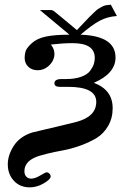

<svg xmlns="http://www.w3.org/2000/svg" viewBox="-20 -598 519 818"><path d="M13.2 102.1Q13.2 63 38.6 23.4Q64 -16.1 116.2 -33.2Q118.2 -34.2 157 -43Q195.8 -51.8 241.9 -63Q288.1 -74.2 303.2 -78.1Q390.1 -100.1 390.1 -164.1Q390.1 -228 270 -228H234.9Q211.9 -228 211.9 -243.2Q211.9 -261.2 242.2 -261.2H261.2Q299.3 -261.2 326.2 -271Q353 -280.8 364.5 -296.9Q376 -313 379.9 -325.9Q383.8 -338.9 383.8 -351.1Q383.8 -414.1 290 -414.1H285.2Q248 -414.1 196.8 -408.2Q211.9 -389.2 211.9 -369.1Q211.9 -341.3 190.4 -320.1Q168.9 -298.8 140.1 -298.8Q116.2 -298.8 100.6 -313.5Q85 -328.1 85 -352.1Q85 -365.2 88.9 -379.2Q92.8 -393.1 115 -413.6Q137.2 -434.1 175 -442.1Q212.9 -450.2 275.9 -450.2L149.9 -555.2H191.9Q194.8 -555.2 197.5 -555.2Q200.2 -555.2 201.7 -554.7Q203.1 -554.2 205.6 -553Q208 -551.8 209.5 -550.8Q210.9 -549.8 214.4 -546.9Q217.8 -543.9 220.5 -542Q223.1 -540 229 -534.9Q234.9 -529.8 240.2 -525.9L307.1 -470.2H308.1Q319.3 -481.4 336.2 -499.8Q353 -518.1 359.6 -524.4Q366.2 -530.8 378.7 -543Q391.1 -555.2 397 -559.1Q402.8 -563 412.8 -568.6Q422.9 -574.2 431.9 -575.7Q440.9 -577.1 452.1 -578.1L478 -529.8Q437 -526.9 404.5 -509.5Q372.1 -492.2 323.2 -450.2Q472.2 -445.3 472.2 -353Q472.2 -285.2 379.9 -245.1Q460 -215.3 460 -137.2Q460 -94.2 440.4 -61Q420.9 -27.8 391.4 -10Q361.8 7.8 323 22Q284.2 36.1 249 42.5Q213.9 48.8 178.5 57.4Q143.1 65.9 126 74.2Q84 94.2 84 131.8Q84 146 92 154.5Q100.1 163.1 112.8 163.1Q128.9 163.1 151.4 149.7Q173.8 136.2 178.2 136.2Q185.1 136.2 190.4 141.6Q195.8 147 195.8 153.8Q195.8 166 166.5 183.1Q137.2 200.2 106.9 200.2Q64.9 200.2 39.1 172.1Q13.2 144 13.2 102.1Z"/></svg>

Font: CMU Serif Extra
Style: BoldSlanted
Weight: 700
Italic angle: -9.46001°
Version: Version 0.7.0